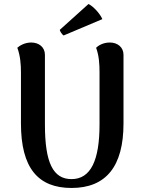

<svg xmlns="http://www.w3.org/2000/svg" viewBox="-20 -919 710 953"><path d="M488 -824C477 -851 442 -889 419 -899L277 -771C276 -766 288 -747 296 -743ZM593 -647C593 -685 563 -708 525 -708C491 -708 467 -692 457 -682C472 -642 474 -598 474 -560V-301C474 -124 431 -30 335 -30C244 -30 203 -110 203 -301V-647C203 -685 173 -708 135 -708C102 -708 77 -692 66 -682C81 -642 84 -598 84 -560V-306C84 -85 169 14 335 14C507 14 593 -94 593 -306Z"/></svg>

Font: Arima Koshi ExtraBold
Style: Regular
Weight: 800
Designer: Joana Correia and Natanael Gama
Foundry: NDISCOVER
Version: Version 1.019;PS 001.019;hotconv 1.0.88;makeotf.lib2.5.64775